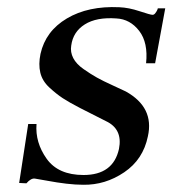

<svg xmlns="http://www.w3.org/2000/svg" viewBox="-20 -501 501 531"><path d="M437 -478 409 -326H384Q390 -383 365 -415.5Q340 -448 302 -450Q247 -454 214.5 -433.5Q182 -413 177 -375Q174 -357 182.5 -340.5Q191 -324 211 -310Q231 -296 248 -286.5Q265 -277 291.5 -265Q318 -253 328 -248Q407 -204 389 -124Q376 -60 323.5 -24.5Q271 11 210 10Q189 10 163.5 7Q138 4 111.5 -1Q85 -6 77 -7Q66 -9 53 6L33 5L58 -158H81Q77 -107 109 -62Q141 -17 211 -17Q293 -17 309 -89Q320 -144 273 -166L202 -202Q171 -218 153.5 -229.5Q136 -241 116.5 -259Q97 -277 91.5 -300Q86 -323 92 -352Q106 -415 165 -450Q224 -485 310 -481Q336 -480 366 -470Q396 -460 402 -460Q406 -460 409.5 -464.5Q413 -469 415 -473.5Q417 -478 416 -478Z"/></svg>

Font: GFS Artemisia
Style: Italic
Weight: 400
Italic angle: -12°
Designer: Takis Katsoulidis and George D. Matthiopoulos
Foundry: George Matthiopoulos and Takis Katsoulidis
Version: Version 1.0